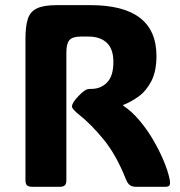

<svg xmlns="http://www.w3.org/2000/svg" viewBox="-20 -720 692 740"><path d="M235.8 -25.9Q235.8 -11.2 229.7 -5.6Q223.6 0 209 0H105Q90.3 0 84.2 -5.6Q78.1 -11.2 78.1 -25.9V-569.3Q78.1 -618.2 87.2 -646.7Q96.2 -675.3 122.3 -687.7Q148.4 -700.2 198.7 -700.2H328.1Q583 -700.2 583 -504.4Q583 -444.8 563 -406.7Q543 -368.7 513.2 -347.4Q483.4 -326.2 454.6 -315.4V-313Q487.3 -291.5 516.8 -256.6Q546.4 -221.7 570.3 -180.9Q594.2 -140.1 610.8 -100.3Q627.4 -60.5 633.8 -29.3Q636.7 -14.6 634 -7.3Q631.3 0 617.2 0H504.4Q491.7 0 482.2 -5.4Q472.7 -10.7 464.8 -30.3Q427.7 -123.5 379.4 -182.4Q331.1 -241.2 286.1 -276.9Q257.3 -299.8 257.3 -309.6Q257.3 -317.4 266.6 -331.1Q272.5 -339.4 283.7 -351.1Q294.9 -362.8 303.2 -368.7Q311.5 -374.5 316.7 -376Q321.8 -377.4 332.5 -377.4Q368.7 -377.4 392.8 -402.3Q417 -427.2 417 -481Q417 -531.7 391.4 -555.4Q365.7 -579.1 320.8 -579.1H291.5Q259.3 -579.1 247.6 -565.4Q235.8 -551.8 235.8 -518.6Z"/></svg>

Font: ADLaM Display
Style: Regular
Weight: 400
Designer: Mark Jamra, Neil Patel, Concept: Andrew Footit
Foundry: Microsoft
Version: Version 2.000; ttfautohint (v1.8.4.7-5d5b);gftools[0.9.28]